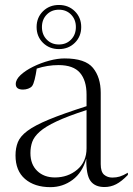

<svg xmlns="http://www.w3.org/2000/svg" viewBox="-20 -762 548 792"><path d="M411 9.5Q371.5 9.5 353.2 -15.8Q335 -41 336 -108Q320 -50.5 279.5 -20.2Q239 10 188 10Q122.5 10 83.2 -23.8Q44 -57.5 44 -121Q44 -151.5 53.8 -175.8Q63.5 -200 93.2 -222.2Q123 -244.5 181.5 -268.8Q240 -293 337 -324V-372Q337 -430 309.8 -461.8Q282.5 -493.5 221.5 -493.5Q175.5 -493.5 131.5 -479Q128 -454.5 123 -434.2Q118 -414 112 -406.5Q106.5 -400 96 -396.2Q85.5 -392.5 75 -392.5Q45 -392.5 45 -415.5Q45 -434 65.2 -452.8Q85.5 -471.5 117 -487Q148.5 -502.5 183 -511.8Q217.5 -521 246.5 -521Q331.5 -521 363.5 -482Q395.5 -443 395.5 -379V-85Q395.5 -53 409.5 -41.2Q423.5 -29.5 443.5 -29.5Q460 -29.5 474 -33.8Q488 -38 507.5 -49.5V-40.5Q481.5 -13.5 459 -2Q436.5 9.5 411 9.5ZM105.5 -130.5Q105.5 -84 133.5 -57Q161.5 -30 206.5 -30Q260 -30 298.5 -62.2Q337 -94.5 337 -150.5V-308Q259.5 -283 213.2 -261.2Q167 -239.5 143.8 -218.8Q120.5 -198 113 -176.8Q105.5 -155.5 105.5 -130.5ZM223 -741.5Q262.5 -741.5 288.8 -715.5Q315 -689.5 315 -650.5Q315 -611.5 288.8 -585.5Q262.5 -559.5 223 -559.5Q183.5 -559.5 157.2 -585.5Q131 -611.5 131 -650.5Q131 -689.5 157.2 -715.5Q183.5 -741.5 223 -741.5ZM223 -578.5Q253.5 -578.5 273.2 -598.8Q293 -619 293 -650.5Q293 -681.5 273.2 -701.8Q253.5 -722 223 -722Q192.5 -722 172.8 -701.8Q153 -681.5 153 -650.5Q153 -619 172.8 -598.8Q192.5 -578.5 223 -578.5Z"/></svg>

Font: Newsreader Display Light
Style: Regular
Weight: 300
Designer: Hugues Gentile
Foundry: Production Type
Version: Version 1.001